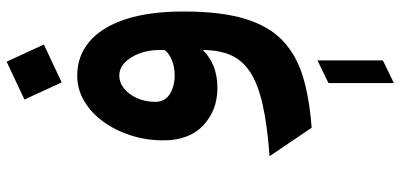

<svg xmlns="http://www.w3.org/2000/svg" viewBox="-342 -628 1236 593"><g transform="rotate(-90 276.5 -332.0)"><path d="M178 12 90 -118Q187 -125 250.5 -139.5Q314 -154 350.8 -178.5Q387.5 -203 402.8 -239Q418 -275 418 -324Q397 -302.5 367.8 -290.8Q338.5 -279 301 -279Q232 -279 185.5 -322.5Q139 -366 139 -446Q139 -498 154 -545.5Q169 -593 196.2 -630.8Q223.5 -668.5 260 -690.2Q296.5 -712 339 -712Q398.5 -712 443 -675.2Q487.5 -638.5 512.2 -565.2Q537 -492 537 -383Q537 -268.5 514.5 -194.2Q492 -120 446.8 -77.2Q401.5 -34.5 334.5 -14.5Q267.5 5.5 178 12ZM316 266V64L386 30V232ZM340 -411Q365 -411 386.2 -419.5Q407.5 -428 418 -442V-460Q418 -491 407.8 -519Q397.5 -547 379.8 -564.5Q362 -582 339 -582Q317 -582 298.5 -566.8Q280 -551.5 269 -526.2Q258 -501 258 -471Q258 -440.5 282.5 -425.8Q307 -411 340 -411ZM318 -760 265 -875 382 -930 435 -815Z"/></g></svg>

Font: Overpass Black
Style: Italic
Weight: 900
Italic angle: -10°
Designer: Delve Withrington, Dave Bailey, Thomas Jockin
Foundry: Delve Fonts LLC
Version: Version 4.000